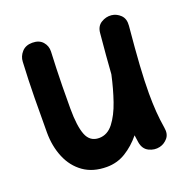

<svg xmlns="http://www.w3.org/2000/svg" viewBox="-113 -661 816 833"><g transform="rotate(-20 294.5 -244.5)"><path d="M541.5 -479Q531.7 -374.5 527.1 -301.5Q522.5 -228.5 522.5 -173.3Q522.5 -127 525.4 -88.1Q528.3 -49.3 534.7 -10.3Q540 19.5 524.7 37.6Q509.3 55.7 487.3 61Q461.9 66.9 437 54.7Q412.1 42.5 406.7 9.8Q403.8 -7.3 401.9 -23.9Q370.1 15.1 330.3 39.6Q290.5 64 242.7 64Q178.7 64 135.5 33.2Q92.3 2.4 70.6 -49.8Q48.8 -102.1 48.8 -165.5Q48.8 -243.7 49.8 -325.4Q50.8 -407.2 55.2 -489.7Q56.2 -514.2 73.5 -533.7Q90.8 -553.2 121.6 -553.2Q153.3 -553.2 169.9 -534.2Q186.5 -515.1 185.5 -489.7Q183.6 -451.2 182.4 -413.6Q181.2 -376 180.4 -331.8Q179.7 -287.6 179.7 -228.5Q179.7 -147 195.8 -106.2Q211.9 -65.4 253.9 -65.4Q292.5 -65.4 319.6 -100.3Q346.7 -135.3 365.5 -190.2Q384.3 -245.1 397.5 -305.7L397.9 -308.1Q400.4 -347.2 404.3 -392.6Q408.2 -438 413.1 -491.2Q415.5 -522.5 438 -536.4Q460.4 -550.3 485.4 -547.9Q508.8 -545.4 526.6 -528.1Q544.4 -510.7 541.5 -479Z"/></g></svg>

Font: Mikhak-FD Bold
Style: Regular
Weight: 700
Designer: Amin Abedi
Version: Version 3.3